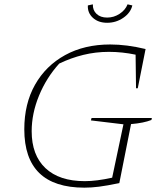

<svg xmlns="http://www.w3.org/2000/svg" viewBox="-20 -858 758 885"><path d="M369 7Q92 7 92 -262Q92 -380 141.5 -467.5Q191 -555 280 -604Q369 -653 488 -653Q564 -653 651 -632L615 -451H607L605 -606Q543 -619 482 -619Q421 -619 364 -605Q307 -591 253 -565Q194 -500 160 -417.5Q126 -335 126 -253Q126 -143 189.5 -83Q253 -23 371 -23Q425 -23 497 -39L549 -285L399 -303L402 -314H680L678 -305Q643 -291 584 -286L530 -14Q472 -2 436.5 2.5Q401 7 369 7ZM474 -753Q433 -753 408 -776Q383 -799 385 -833L408 -838Q407 -811 425 -794Q443 -777 474 -777Q505 -777 531.5 -794.5Q558 -812 568 -838L590 -833Q582 -799 548.5 -776Q515 -753 474 -753Z"/></svg>

Font: Piazzolla Thin
Style: Italic
Weight: 100
Italic angle: -11.3°
Designer: Juan Pablo del Peral
Foundry: Huerta Tipografica
Version: Version 1.330